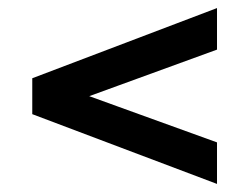

<svg xmlns="http://www.w3.org/2000/svg" viewBox="-20 -588 618 476"><path d="M518 -568V-465L131 -324V-375L518 -235V-132L60 -305V-394Z"/></svg>

Font: Pathway Extreme 72pt
Style: Bold
Weight: 700
Designer: Eduardo Rodriguez Tunni
Foundry: Eduardo Rodriguez Tunni
Version: Version 1.001;gftools[0.9.26]